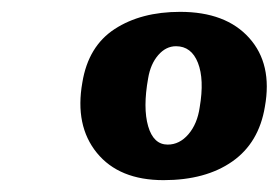

<svg xmlns="http://www.w3.org/2000/svg" viewBox="-20 -719 470 324"><path d="M284 -699Q361 -699 400.5 -655Q440 -611 427 -539Q417 -478 372 -446.5Q327 -415 256 -415Q181 -415 143.5 -461Q106 -507 119 -580Q129 -641 173.5 -670Q218 -699 284 -699ZM277 -641Q260 -641 247 -626Q234 -611 230 -587Q221 -537 230 -506Q239 -475 263 -475Q283 -475 298 -492.5Q313 -510 317 -538Q325 -585 314 -613Q303 -641 277 -641Z"/></svg>

Font: Vollkorn Black
Style: Italic
Weight: 900
Italic angle: -11°
Designer: Friedrich Althausen
Foundry: Friedrich Althausen
Version: Version 5.000; ttfautohint (v1.8.3)